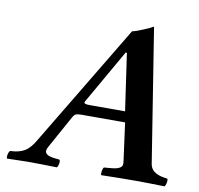

<svg xmlns="http://www.w3.org/2000/svg" viewBox="-75 -737 846 817"><g transform="rotate(10 348.0 -328.0)"><path d="M314 -283.2H466.8L431.2 -529.8H425.8L292 -295.9Q290 -292 290 -290Q290 -283.2 314 -283.2ZM6.8 2Q3.9 -4.9 6.3 -15.9Q8.8 -26.9 14.2 -32.2Q52.2 -33.2 76.4 -47.4Q100.6 -61.5 122.1 -100.1L437 -624Q444.3 -624 478.5 -637.7Q512.7 -651.4 522 -658.2H525.9L617.2 -83Q622.6 -44.9 674.8 -35.2L693.8 -32.2Q696.8 -26.4 694.6 -14.6Q692.4 -2.9 687 2Q606.9 0 565.9 0Q490.2 0 414.1 2Q411.1 -2.4 413.1 -15.1Q415 -27.8 419.9 -32.2L454.1 -35.2Q498 -39.6 498 -61Q498 -68.8 496.1 -81.1L475.1 -236.8H287.1Q270 -236.8 262.7 -233.4Q255.4 -230 250 -220.2L169.9 -75.2Q165 -66.9 165 -59.1Q165 -40 202.1 -35.2L228 -32.2Q231.4 -26.9 229.5 -15.1Q227.5 -3.4 222.2 2Q151.9 0 96.2 0Q79.1 0 6.8 2Z"/></g></svg>

Font: Common Serif SemiBold
Style: Italic
Weight: 600
Italic angle: -12°
Designer: Philipp H. Poll, Khaled Hosny
Foundry: Stefan Peev, Context Ltd.
Version: Version 1.026